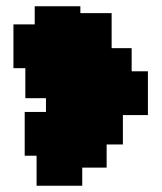

<svg xmlns="http://www.w3.org/2000/svg" viewBox="-20 -627 519 614"><path d="M23 -409H61V-313H127V-269H59V-129H97V-33H243V-91H321V-165H373V-259H453V-399H401V-473H337V-585H237V-607H91V-549H23Z"/></svg>

Font: Camosport
Style: Regular
Weight: 400
Version: Version 001.000